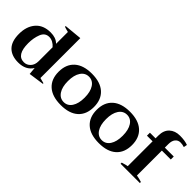

<svg xmlns="http://www.w3.org/2000/svg" viewBox="58 -1475 2239 2239"><g transform="rotate(45 1177.0 -356.0)"><path d="M30 -234Q30 -357 95 -432Q160 -507 281 -507Q323 -507 357 -495.5Q391 -484 418 -457V-652Q379 -661 351 -671V-683L571 -704V-46Q615 -36 639 -28V-18L449 9Q444 -32 441 -81Q385 10 259 10Q149 10 89.5 -50Q30 -110 30 -234ZM418 -171V-400Q394 -428 365 -443Q336 -458 306 -458Q238 -458 210.5 -388.5Q183 -319 183 -233Q183 -39 304 -39Q351 -39 384.5 -74.5Q418 -110 418 -171Z M669 -248Q669 -371 744.5 -439Q820 -507 961 -507Q1101 -507 1176.5 -439Q1252 -371 1252 -248Q1252 -125 1177 -57.5Q1102 10 961 10Q820 10 744.5 -57.5Q669 -125 669 -248ZM1098 -248Q1098 -346 1061 -402Q1024 -458 961 -458Q898 -458 860.5 -402Q823 -346 823 -248Q823 -150 860.5 -94.5Q898 -39 961 -39Q1024 -39 1061 -95Q1098 -151 1098 -248Z M1297 -248Q1297 -371 1372.5 -439Q1448 -507 1589 -507Q1729 -507 1804.5 -439Q1880 -371 1880 -248Q1880 -125 1805 -57.5Q1730 10 1589 10Q1448 10 1372.5 -57.5Q1297 -125 1297 -248ZM1726 -248Q1726 -346 1689 -402Q1652 -458 1589 -458Q1526 -458 1488.5 -402Q1451 -346 1451 -248Q1451 -150 1488.5 -94.5Q1526 -39 1589 -39Q1652 -39 1689 -95Q1726 -151 1726 -248Z M2171 -556V-498H2318V-449H2171V-38Q2219 -30 2257 -17V0H1939V-19Q2009 -39 2018 -39V-449H1925V-498H2018V-543Q2018 -630 2067.5 -676Q2117 -722 2198 -722Q2278 -722 2331 -702L2323 -659Q2290 -670 2258 -670Q2220 -670 2195.5 -641Q2171 -612 2171 -556Z"/></g></svg>

Font: Trirong
Style: Bold
Weight: 700
Designer: Katatrad Team
Foundry: CadsonDemak
Version: Version 1.001